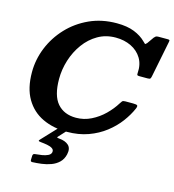

<svg xmlns="http://www.w3.org/2000/svg" viewBox="-143 -884 1152 1271"><g transform="rotate(15 432.5 -248.5)"><path d="M184 253.5 185 225Q187 216.5 191.5 214.2Q196 212 203.5 211.5Q224 210 247 206.2Q270 202.5 287 194.2Q304 186 307.5 171.5Q311 154 297.2 144.8Q283.5 135.5 261.2 131.5Q239 127.5 217 125.5Q202.5 124 201.2 120.8Q200 117.5 206.5 111L308.5 2.5Q313 -2.5 324 -2.5H354.5Q375 -2.5 366 7.5L321 56.5Q312.5 65 313.2 67.5Q314 70 327 71Q371 74.5 393.2 95.5Q415.5 116.5 406 158.5Q398 193 375.8 214.5Q353.5 236 322.8 247.2Q292 258.5 258.5 262.8Q225 267 196 268Q182.5 268.5 184 253.5ZM767.5 -252.5Q747 -205 711.8 -157.8Q676.5 -110.5 626.2 -71.5Q576 -32.5 510.8 -8.8Q445.5 15 365 15Q271 15 197.5 -19.8Q124 -54.5 82 -126Q40 -197.5 40 -307.5Q40 -394 73.2 -475.8Q106.5 -557.5 167.8 -622.8Q229 -688 313.2 -726.5Q397.5 -765 500 -765Q571.5 -765 620.2 -745.5Q669 -726 700 -694.5Q710.5 -684.5 713.8 -681.5Q717 -678.5 727.5 -690.5L759.5 -736Q765 -742.5 770.2 -746.2Q775.5 -750 788.5 -750H850.5Q862.5 -750 864.2 -747.2Q866 -744.5 864 -734L814.5 -486Q812 -474 808.5 -469.5Q805 -465 790 -465H736Q722.5 -465 719.5 -468Q716.5 -471 717.5 -482.5Q722 -541.5 696.2 -583.8Q670.5 -626 623.5 -648.8Q576.5 -671.5 518 -671.5Q450 -671.5 396 -640.2Q342 -609 303.8 -556.5Q265.5 -504 245.2 -439.8Q225 -375.5 225 -310Q225 -196 271 -143.2Q317 -90.5 398.5 -90.5Q453.5 -90.5 502.2 -114.8Q551 -139 590 -177.2Q629 -215.5 655 -258Q660.5 -267.5 666 -273.8Q671.5 -280 687 -280H740.5Q764.5 -280 769.5 -274.8Q774.5 -269.5 767.5 -252.5Z"/></g></svg>

Font: Besley*
Style: Bold Italic
Weight: 700
Italic angle: -13°
Designer: Owen Earl
Foundry: indestructible type*
Version: Version 2.000; ttfautohint (v1.8.3)